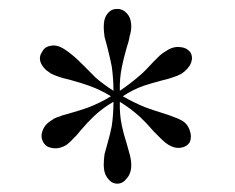

<svg xmlns="http://www.w3.org/2000/svg" viewBox="-20 -582 540 442"><path d="M218.8 -520.5Q218.8 -510.7 220.7 -497.1Q222.7 -489.3 227.5 -471.7Q234.4 -444.3 237.3 -428.7Q241.2 -400.4 241.2 -373Q219.7 -386.7 201.2 -402.3Q191.4 -412.1 172.9 -430.7Q158.2 -445.3 150.4 -452.1Q136.7 -463.9 125 -470.7Q110.4 -479.5 96.7 -476.6Q83 -474.6 77.1 -462.9Q69.3 -452.1 73.2 -439.5Q78.1 -424.8 96.7 -413.1Q103.5 -409.2 115.2 -405.3Q123 -402.3 140.6 -398.4Q168.9 -390.6 184.6 -384.8Q211.9 -375 235.4 -360.4Q210 -344.7 181.6 -334Q165 -328.1 137.7 -320.3Q122.1 -316.4 116.2 -313.5Q105.5 -310.5 99.6 -305.7Q83 -295.9 78.1 -281.2Q72.3 -266.6 80.1 -253.9Q85.9 -243.2 100.6 -241.2Q117.2 -238.3 133.8 -249Q141.6 -254.9 149.4 -263.7Q155.3 -268.6 166 -282.2Q183.6 -302.7 196.3 -314.5Q215.8 -333 241.2 -347.7Q241.2 -318.4 237.3 -292Q234.4 -276.4 227.5 -252Q222.7 -235.4 220.7 -227.5Q218.8 -213.9 218.8 -202.1Q218.8 -182.6 228.5 -170.9Q237.3 -159.2 250 -159.2Q262.7 -159.2 271.5 -170.9Q282.2 -182.6 282.2 -202.1Q282.2 -213.9 278.3 -227.5Q276.4 -235.4 271.5 -252Q263.7 -276.4 260.7 -292Q254.9 -318.4 255.9 -347.7Q281.2 -332 302.7 -312.5Q315.4 -300.8 334 -279.3Q345.7 -267.6 350.6 -262.7Q359.4 -253.9 367.2 -249Q382.8 -239.3 397.5 -242.2Q410.2 -244.1 417 -254.9Q421.9 -267.6 417 -281.2Q412.1 -296.9 398.4 -304.7Q389.6 -309.6 377.9 -313.5Q371.1 -316.4 355.5 -321.3Q330.1 -329.1 314.5 -335Q288.1 -345.7 262.7 -360.4Q286.1 -376 311.5 -384.8Q326.2 -389.6 351.6 -396.5Q368.2 -400.4 376 -403.3Q388.7 -407.2 397.5 -412.1Q414.1 -422.9 419.9 -437.5Q424.8 -451.2 418 -461.9Q409.2 -472.7 394.5 -473.6Q377.9 -475.6 361.3 -463.9Q355.5 -460.9 347.7 -454.1Q343.8 -450.2 333 -439.5Q314.5 -418.9 301.8 -408.2Q279.3 -388.7 255.9 -373Q254.9 -400.4 260.7 -428.7Q263.7 -444.3 271.5 -471.7Q277.3 -489.3 278.3 -498Q282.2 -510.7 282.2 -520.5Q282.2 -541 271.5 -551.8Q262.7 -561.5 250 -561.5Q236.3 -561.5 228.5 -551.8Q218.8 -541 218.8 -520.5Z"/></svg>

Font: BatangChe
Style: Regular
Weight: 400
Monospace: yes
Version: Version 2.21